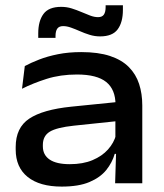

<svg xmlns="http://www.w3.org/2000/svg" viewBox="-20 -695 622 728"><path d="M416.5 0 420.5 -127.5 417.5 -146V-277.5L418 -298Q418 -355.5 382.8 -384Q347.5 -412.5 272 -412.5Q209 -412.5 157 -396Q105 -379.5 63.5 -358.5L74 -444.5Q97 -457 128.5 -469.2Q160 -481.5 200 -489.5Q240 -497.5 288 -497.5Q352.5 -497.5 397 -482.8Q441.5 -468 468.5 -440.8Q495.5 -413.5 507.5 -376.5Q519.5 -339.5 519.5 -295V0ZM214 12.5Q130.5 12.5 85 -24Q39.5 -60.5 39.5 -128V-137.5Q39.5 -211 91 -245.2Q142.5 -279.5 250 -290.5L428.5 -308.5L432 -236.5L260 -218.5Q194.5 -211.5 168.5 -195.5Q142.5 -179.5 142.5 -145.5V-140Q142.5 -107.5 168.2 -90Q194 -72.5 244.5 -72.5Q294.5 -72.5 330.8 -87.8Q367 -103 389.5 -128.2Q412 -153.5 420 -183.5L434.5 -111.5H415Q405.5 -78.5 382.8 -50.2Q360 -22 319.2 -4.8Q278.5 12.5 214 12.5ZM359.5 -557Q339 -557 319.8 -563Q300.5 -569 283 -576.8Q265.5 -584.5 249.5 -590.2Q233.5 -596 219.5 -596Q204 -596 197.2 -586.5Q190.5 -577 190.5 -558V-551.5H125V-568.5Q125 -615 144.8 -642Q164.5 -669 212 -669Q233 -669 252 -663Q271 -657 288.5 -649.5Q306 -642 321.8 -636Q337.5 -630 352 -630Q367.5 -630 374 -639.8Q380.5 -649.5 380.5 -668V-675H446V-657.5Q446 -610.5 426.2 -583.8Q406.5 -557 359.5 -557Z"/></svg>

Font: Anek Gujarati SemiExpanded Medium
Style: Regular
Weight: 500
Width: 6
Designer: Mrunmayee Ghaisas (Gujarati), Yesha Goshar (Latin)
Foundry: Ek Type
Version: Version 1.003